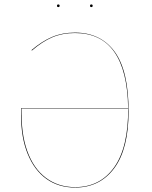

<svg xmlns="http://www.w3.org/2000/svg" viewBox="-20 -837 685 866"><path d="M560 -335Q560 -165 495 -78Q430 9 319 9Q244 9 189.5 -30Q135 -69 105 -142.5Q75 -216 75 -316Q75 -337 76 -350H558Q552 -688 318 -688Q261 -688 215.5 -668.5Q170 -649 124 -609L122 -611Q169 -651 215 -670.5Q261 -690 318 -690Q434 -690 497 -604Q560 -518 560 -335ZM558 -348H78Q74 -237 102.5 -157Q131 -77 187 -35Q243 7 319 7Q431 7 495 -82.5Q559 -172 558 -348ZM249 -811Q249 -805 243 -805Q237 -805 237 -811Q237 -817 243 -817Q249 -817 249 -811ZM398 -811Q398 -805 392 -805Q386 -805 386 -811Q386 -817 392 -817Q398 -817 398 -811Z"/></svg>

Font: FiraGO Two
Style: Regular
Weight: 100
Designer: bBox Type
Foundry: bBox Type GmbH
Version: Version 1.001